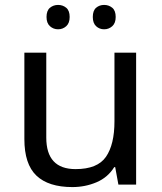

<svg xmlns="http://www.w3.org/2000/svg" viewBox="-20 -750 658 780"><path d="M533 -536V0H461L448 -71H444Q418 -29 372 -9.5Q326 10 274 10Q177 10 128 -36.5Q79 -83 79 -185V-536H168V-191Q168 -63 287 -63Q376 -63 410.5 -113Q445 -163 445 -257V-536ZM169 -681Q169 -707 183 -718.5Q197 -730 216 -730Q235 -730 249 -718.5Q263 -707 263 -681Q263 -656 249 -643.5Q235 -631 216 -631Q197 -631 183 -643.5Q169 -656 169 -681ZM357 -681Q357 -707 370.5 -718.5Q384 -730 403 -730Q422 -730 436 -718.5Q450 -707 450 -681Q450 -656 436 -643.5Q422 -631 403 -631Q384 -631 370.5 -643.5Q357 -656 357 -681Z"/></svg>

Font: Noto Sans Pahawh Hmong
Style: Regular
Weight: 400
Designer: Monotype Design Team
Foundry: Monotype Imaging Inc.
Version: Version 2.001; ttfautohint (v1.8.4.7-5d5b)